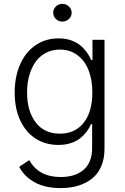

<svg xmlns="http://www.w3.org/2000/svg" viewBox="-20 -750 641 986"><path d="M291.5 215.9Q211.6 215.9 157.8 186.1Q104 156.2 78.5 106.5L130.3 72.4Q178.6 159.1 291.5 159.1Q366.5 159.1 409.8 121.6Q453.1 84.2 453.1 10.3V-112.6H447.4Q438.6 -92 425.4 -74.4Q412.3 -56.8 392.6 -40.7Q372.9 -24.5 343.9 -15.1Q315 -5.7 279.8 -5.7Q214.5 -5.7 163.9 -37.6Q113.3 -69.6 84.3 -130.9Q55.4 -192.1 55.4 -274.1Q55.4 -356.2 83.5 -419.6Q111.5 -483 162.8 -517.9Q214.1 -552.9 280.9 -552.9Q397.7 -552.9 448.5 -441.4H454.9V-545.5H516.7V14.2Q516.7 65 499.8 104Q483 143.1 452.4 167.3Q421.9 191.4 381.4 203.7Q340.9 215.9 291.5 215.9ZM287.3 -63.6Q365.8 -63.6 410 -119.9Q454.2 -176.1 454.2 -275.2Q454.2 -339.5 435 -388.8Q415.8 -438.2 377.7 -466.8Q339.5 -495.4 287.3 -495.4Q247.2 -495.4 215 -478.3Q182.9 -461.3 161.9 -431.3Q141 -401.3 130 -361.5Q119 -321.7 119 -275.2Q119 -179.3 163.4 -121.4Q207.7 -63.6 287.3 -63.6ZM334 -652.7Q320 -639.2 300.4 -639.2Q280.9 -639.2 267 -652.5Q253.2 -665.8 253.2 -684.7Q253.2 -703.5 267 -716.8Q280.9 -730.1 300.4 -730.1Q320 -730.1 334 -716.6Q348 -703.1 348 -684.7Q348 -666.2 334 -652.7Z"/></svg>

Font: Inter Light BETA
Style: Regular
Weight: 300
Designer: Rasmus Andersson
Foundry: rsms
Version: Version 3.011;git-f93a4a705